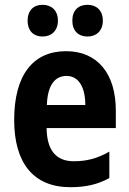

<svg xmlns="http://www.w3.org/2000/svg" viewBox="-20 -769 537 799"><path d="M95 -683C95 -639 121 -617 157 -617C194 -617 221 -641 221 -683C221 -726 194 -749 157 -749C121 -749 95 -727 95 -683ZM281 -683C281 -640 307 -617 344 -617C381 -617 408 -641 408 -683C408 -726 381 -749 344 -749C307 -749 281 -727 281 -683ZM255 -556C117 -556 39 -456 39 -270C39 -92 118 10 273 10C338 10 388 -2 435 -28V-138C384 -109 340 -98 287 -98C213 -98 175 -144 174 -236H462V-309C462 -462 386 -556 255 -556ZM257 -453C308 -453 335 -405 335 -332H175C178 -417 210 -453 257 -453Z"/></svg>

Font: Noto Sans Arabic UI Cn
Style: Bold
Weight: 700
Width: 3
Designer: Monotype Design Team, Nadine Chahine and Nizar Qandah
Foundry: Monotype Imaging Inc.
Version: Version 2.010